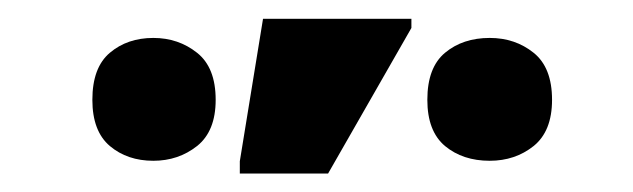

<svg xmlns="http://www.w3.org/2000/svg" viewBox="-20 -778 679 206"><path d="M332 -591.8H237.3V-605L262.2 -757.8H421.4V-748ZM144.5 -605.5Q116.7 -605.5 97.9 -621.3Q79.1 -637.2 79.1 -670.9Q79.1 -705.6 97.9 -721.4Q116.7 -737.3 144.5 -737.3Q171.4 -737.3 191.4 -721.4Q211.4 -705.6 211.4 -670.9Q211.4 -637.2 191.4 -621.3Q171.4 -605.5 144.5 -605.5ZM505.4 -605.5Q476.6 -605.5 457.5 -621.3Q438.5 -637.2 438.5 -670.9Q438.5 -705.6 457.5 -721.4Q476.6 -737.3 505.4 -737.3Q532.7 -737.3 552.5 -721.4Q572.3 -705.6 572.3 -670.9Q572.3 -637.2 552.5 -621.3Q532.7 -605.5 505.4 -605.5Z"/></svg>

Font: Lunasima
Style: Bold
Weight: 700
Designer: The DocRepair Project, Monotype Design Team
Foundry: Google
Version: Version 2.009